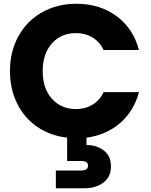

<svg xmlns="http://www.w3.org/2000/svg" viewBox="-20 -730 802 1021"><path d="M531 -240H719Q692 -139 618.5 -75.5Q545 -12 440 2V41Q492 41 531 69.5Q570 98 570 155Q570 212 529 241.5Q488 271 431 271H277V177H408Q428 177 438 171Q448 165 448 151Q448 137 438 131.5Q428 126 408 126H337V2Q247 -8 178 -55.5Q109 -103 71 -180Q33 -257 33 -352Q33 -456 78 -537.5Q123 -619 203.5 -664.5Q284 -710 386 -710Q511 -710 600 -644Q689 -578 719 -464H531Q510 -508 471.5 -531Q433 -554 384 -554Q305 -554 256 -499Q207 -444 207 -352Q207 -260 256 -205Q305 -150 384 -150Q433 -150 471.5 -173Q510 -196 531 -240Z"/></svg>

Font: IBM-Poppins
Style: Poppins-Bold
Weight: 700
Designer: Mike Abbink, Paul van der Laan, Pieter van Rosmalen, Ben Mitchell, Mark Frömberg
Foundry: Bold Monday
Version: Version 1.1